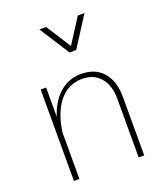

<svg xmlns="http://www.w3.org/2000/svg" viewBox="-140 -860 816 954"><g transform="rotate(-20 267.5 -383.0)"><path d="M114.3 0V-332V-483.4H85.4V0ZM457 -309.1Q457 -365.2 438.5 -405Q419.9 -444.8 384.8 -466.3Q349.6 -487.8 299.8 -487.8Q249 -487.8 208 -461.9Q167 -436 139.4 -387.7Q111.8 -339.4 101.1 -271L114.3 -247.1Q129.4 -350.6 176.8 -406.7Q224.1 -462.9 295.9 -462.9Q357.4 -462.9 392.6 -422.1Q427.7 -381.3 427.7 -310.1V0H457ZM181.6 -766.1 283.2 -607.4H318.4L419.9 -766.1H384.8L300.8 -635.3L217.3 -766.1Z"/></g></svg>

Font: Estedad-FD-VF Thin
Style: Regular
Weight: 100
Designer: Amin Abedi
Version: Version 5.0